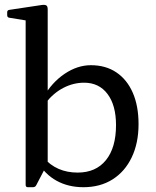

<svg xmlns="http://www.w3.org/2000/svg" viewBox="-20 -772 651 801"><path d="M87 -569H179V-91L131 1Q129 5 125.5 7Q122 9 117 9H96Q87 9 87 -1ZM162 -114Q189 -83 224.5 -67.5Q260 -52 304 -52Q380 -52 422 -104Q464 -156 464 -250Q464 -333 428.5 -380Q393 -427 331 -427Q286 -427 244.5 -405.5Q203 -384 171 -343L161 -366Q196 -428 249.5 -464Q303 -500 359 -500Q421 -500 465.5 -470Q510 -440 534 -385Q558 -330 558 -254Q558 -175 529.5 -115.5Q501 -56 449.5 -23.5Q398 9 328 9Q265 9 216 -18Q167 -45 137 -97ZM87 -568V-714L105 -684L19 -698Q10 -699 10 -709V-721Q10 -730 20 -731L153 -751Q167 -753 173 -749.5Q179 -746 179 -733V-568Z"/></svg>

Font: Hahmlet
Style: Regular
Weight: 400
Designer: Minjoo Ham & Mark Frömberg
Foundry: hypertype
Version: Version 1.002